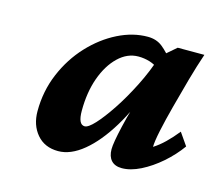

<svg xmlns="http://www.w3.org/2000/svg" viewBox="-64 -661 599 523"><g transform="rotate(15 236.0 -400.0)"><path d="M137.7 -217.8Q99.6 -217.8 77.6 -243.7Q55.7 -269.5 55.7 -308.6Q55.7 -365.2 76.7 -415Q97.7 -464.8 132.8 -502.4Q168 -540 210 -561Q252 -582 293.9 -582Q318.4 -582 335.4 -568.4Q352.5 -554.7 371.1 -530.3L343.8 -502.9Q331.1 -513.7 315.4 -518.6Q299.8 -523.4 283.2 -523.4Q252 -523.4 226.6 -499Q201.2 -474.6 186.5 -433.6Q171.9 -392.6 171.9 -340.8Q171.9 -301.8 190.4 -301.8Q200.2 -301.8 218.3 -321.3Q236.3 -340.8 258.8 -374.5Q281.2 -408.2 302.7 -450.7Q324.2 -493.2 338.9 -539.1L351.6 -549.8L379.9 -574.2H455.1Q443.4 -540 431.6 -498Q419.9 -456.1 409.2 -415.5Q398.4 -375 391.6 -342.8Q384.8 -310.5 384.8 -295.9Q400.4 -305.7 416 -320.8Q431.6 -335.9 447.3 -355.5L471.7 -320.3Q452.1 -293 425.3 -269.5Q398.4 -246.1 370.1 -231.9Q341.8 -217.8 317.4 -217.8Q297.9 -217.8 287.6 -229Q277.3 -240.2 277.3 -260.7Q277.3 -278.3 288.6 -327.1Q299.8 -376 325.2 -455.1H334Q310.5 -384.8 277.8 -331.1Q245.1 -277.3 209 -247.6Q172.9 -217.8 137.7 -217.8Z"/></g></svg>

Font: Crimson Pro
Style: Bold Italic
Weight: 700
Italic angle: -12°
Designer: Jacques Le Bailly
Foundry: Baron von Fonthausen
Version: Version 1.003